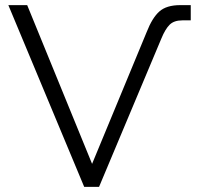

<svg xmlns="http://www.w3.org/2000/svg" viewBox="-20 -730 769 750"><path d="M308.9 0 12.6 -710H86.2L339.7 -89.9L552.8 -604.5Q574.5 -660.2 602.4 -685.1Q630.2 -710 684.2 -710H725.1V-650.5H692.7Q659.8 -650.5 642.7 -633.5Q625.5 -616.4 610.4 -579.7L366.9 0Z"/></svg>

Font: Raleway Thin
Style: Regular
Weight: 100
Designer: Matt McInerney, Pablo Impallari, Rodrigo Fuenzalida
Foundry: Matt McInerney, Pablo Impallari, Rodrigo Fuenzalida
Version: Version 4.026